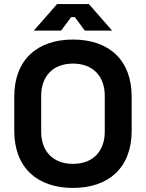

<svg xmlns="http://www.w3.org/2000/svg" viewBox="-20 -908 716 942"><path d="M338 14C514 14 626 -86 626 -266V-434C626 -614 514 -714 338 -714C162 -714 50 -614 50 -434V-266C50 -86 162 14 338 14ZM146 -758H280L329 -824H347L396 -758H530L416 -888H260ZM182 -262V-438C182 -534 240 -596 338 -596C436 -596 494 -534 494 -438V-262C494 -166 436 -104 338 -104C240 -104 182 -166 182 -262Z"/></svg>

Font: Meta Space
Style: Bold
Weight: 700
Designer: Meta Pool / Florian Karsten
Foundry: Meta Pool / Florian Karsten
Version: Version 2.000;Glyphs 3.1.1 (3137)